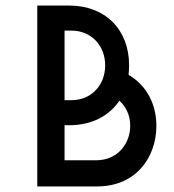

<svg xmlns="http://www.w3.org/2000/svg" viewBox="-20 -670 624 690"><path d="M114 0H329C470 0 542 -106 542 -218C542 -293 509 -362 442 -401C443 -412 444 -423 444 -435C444 -564 358 -650 229 -650H114ZM212 -94V-220H229C309 -220 372 -253 409 -308C433 -287 448 -255 448 -218C448 -155 404 -94 325 -94ZM212 -310V-560H237C308 -560 358 -506 358 -435C358 -364 308 -310 237 -310Z"/></svg>

Font: Grotesk 02 Mince
Style: Bold
Weight: 400
Designer: Frank Adebiaye, contributions by Jérémy Landes, Ariel Martín Pérez
Foundry: Velvetyne Type Foundry
Version: Version 3.000;Glyphs 3.1.2 (3150)